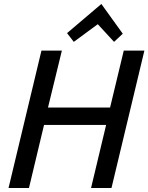

<svg xmlns="http://www.w3.org/2000/svg" viewBox="-20 -948 748 968"><path d="M23 0 189 -693H292L222 -406H535L604 -693H708L542 0H439L515 -318H202L126 0ZM352 -737 318 -781 491 -928 599 -778 555 -737 473 -826Z"/></svg>

Font: Ubuntu Sans Medium
Style: Italic
Weight: 500
Italic angle: -13.5°
Designer: Dalton Maag Ltd
Foundry: Dalton Maag Ltd
Version: Version 1.006